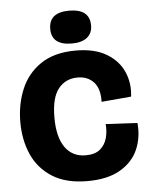

<svg xmlns="http://www.w3.org/2000/svg" viewBox="-52 -753 638 810"><g transform="rotate(-5 267.0 -347.5)"><path d="M286 14Q195 14 137 -23Q79 -60 52 -121.5Q25 -183 25 -258Q25 -333 51.5 -397Q78 -461 135.5 -500Q193 -539 284 -539Q364 -539 414.5 -508.5Q465 -478 486 -429.5Q507 -381 500 -325L374 -314Q376 -369 350.5 -397Q325 -425 282 -425Q231 -425 200.5 -387Q170 -349 170 -265Q170 -182 201 -138.5Q232 -95 288 -95Q328 -95 349.5 -113.5Q371 -132 378.5 -160.5Q386 -189 383 -219L517 -212Q523 -152 501 -100.5Q479 -49 425.5 -17.5Q372 14 286 14ZM271 -570Q185 -570 185 -639Q185 -709 271 -709Q358 -709 358 -639Q358 -606 335.5 -588Q313 -570 271 -570Z"/></g></svg>

Font: Bricolage Grotesque 48pt Bricolage Grotesque 48pt Regular
Style: Bold
Weight: 700
Designer: Mathieu Triay
Foundry: Atelier Triay
Version: Version 1.000; ttfautohint (v1.8.4.7-5d5b);gftools[0.9.32]